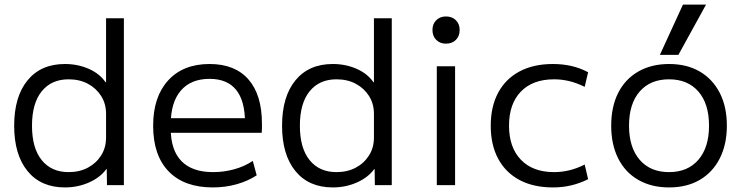

<svg xmlns="http://www.w3.org/2000/svg" viewBox="-20 -810 3243 840"><path d="M264 10Q159 10 100.5 -61.5Q42 -133 42 -260Q42 -387 100.5 -458.5Q159 -530 264 -530Q320 -530 368 -509Q416 -488 442 -450H444V-730H522V0H448L447 -70H445Q418 -33 369 -11.5Q320 10 264 10ZM280 -57Q328 -57 364.5 -76.5Q401 -96 422.5 -130Q444 -164 444 -208V-312Q444 -356 422.5 -390Q401 -424 364.5 -443.5Q328 -463 280 -463Q205 -463 162.5 -410.5Q120 -358 120 -260Q120 -162 162.5 -109.5Q205 -57 280 -57Z M911 10Q786 10 718 -60Q650 -130 650 -260Q650 -386 715.5 -458Q781 -530 897 -530Q1008 -530 1067 -462.5Q1126 -395 1126 -269Q1126 -259 1126 -248Q1126 -237 1125 -229H693V-293H1067L1052 -272Q1052 -369 1013 -417Q974 -465 897 -465Q815 -465 771 -413.5Q727 -362 727 -267V-247Q727 -153 774 -105Q821 -57 912 -57Q960 -57 1005 -69.5Q1050 -82 1086 -106L1103 -43Q1065 -18 1015.5 -4Q966 10 911 10Z M1436 10Q1331 10 1272.5 -61.5Q1214 -133 1214 -260Q1214 -387 1272.5 -458.5Q1331 -530 1436 -530Q1492 -530 1540 -509Q1588 -488 1614 -450H1616V-730H1694V0H1620L1619 -70H1617Q1590 -33 1541 -11.5Q1492 10 1436 10ZM1452 -57Q1500 -57 1536.5 -76.5Q1573 -96 1594.5 -130Q1616 -164 1616 -208V-312Q1616 -356 1594.5 -390Q1573 -424 1536.5 -443.5Q1500 -463 1452 -463Q1377 -463 1334.5 -410.5Q1292 -358 1292 -260Q1292 -162 1334.5 -109.5Q1377 -57 1452 -57Z M1891 0V-520H1971V0ZM1931 -619Q1905 -619 1888.5 -635.5Q1872 -652 1872 -679Q1872 -705 1888.5 -721.5Q1905 -738 1931 -738Q1958 -738 1974.5 -721.5Q1991 -705 1991 -679Q1991 -652 1974.5 -635.5Q1958 -619 1931 -619Z M2399 10Q2314 10 2253 -22.5Q2192 -55 2159.5 -115.5Q2127 -176 2127 -260Q2127 -344 2159.5 -404.5Q2192 -465 2253 -497.5Q2314 -530 2399 -530Q2441 -530 2479 -521.5Q2517 -513 2553 -494L2538 -430Q2504 -447 2471 -455Q2438 -463 2404 -463Q2311 -463 2259 -409.5Q2207 -356 2207 -260Q2207 -165 2259 -111Q2311 -57 2404 -57Q2438 -57 2471 -65Q2504 -73 2538 -90L2553 -26Q2517 -8 2479 1Q2441 10 2399 10Z M2907 10Q2830 10 2772.5 -23Q2715 -56 2684.5 -117Q2654 -178 2654 -260Q2654 -343 2684.5 -403.5Q2715 -464 2772.5 -497Q2830 -530 2907 -530Q2985 -530 3041.5 -497Q3098 -464 3129 -403.5Q3160 -343 3160 -260Q3160 -178 3129 -117Q3098 -56 3041.5 -23Q2985 10 2907 10ZM2907 -57Q2989 -57 3035.5 -111Q3082 -165 3082 -260Q3082 -356 3035.5 -409.5Q2989 -463 2907 -463Q2825 -463 2778.5 -409.5Q2732 -356 2732 -260Q2732 -165 2778.5 -111Q2825 -57 2907 -57ZM2948 -570H2867L2968 -790H3069Z"/></svg>

Font: M PLUS 2
Style: Regular
Weight: 400
Designer: Coji Morishita
Foundry: UNDERFOREST DESIGN
Version: Version 1.001